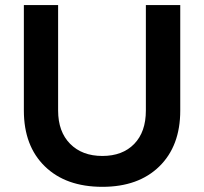

<svg xmlns="http://www.w3.org/2000/svg" viewBox="-20 -720 796 750"><path d="M207 -288.1Q207 -205.6 253.9 -158.2Q300.8 -110.8 379.9 -110.8Q458.5 -110.8 504.2 -157.7Q549.8 -204.6 549.8 -288.1V-700.2H684.1V-288.1Q684.1 -149.9 602.5 -70.1Q521 9.8 379.9 9.8Q237.3 9.8 155.3 -70.1Q73.2 -149.9 73.2 -288.1V-700.2H207Z"/></svg>

Font: Montserrat-Arabic Medium
Style: Regular
Weight: 500
Designer: Mohamed Gaber
Foundry: Kief Type Foundry
Version: Version 5.008;PS 005.008;hotconv 1.0.88;makeotf.lib2.5.64775